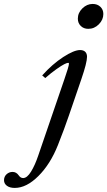

<svg xmlns="http://www.w3.org/2000/svg" viewBox="-169 -695 537 960"><path d="M272.5 -550.8Q249.5 -550.8 234.9 -565.2Q220.2 -579.6 220.2 -601.6Q220.2 -630.9 242.9 -653.1Q265.6 -675.3 294.4 -675.3Q317.9 -675.3 332.8 -661.1Q347.7 -647 347.7 -625Q347.7 -596.2 325.2 -573.5Q302.7 -550.8 272.5 -550.8ZM-95.2 244.6Q-120.1 244.6 -134.5 233.9Q-148.9 223.1 -148.9 206.1Q-148.9 188 -136.2 176.3Q-123.5 164.6 -106 164.6Q-87.4 164.6 -75.2 182.1Q-66.4 195.3 -53.2 195.3Q-33.7 195.3 -13.9 163.3Q5.9 131.3 22.5 82L152.8 -298.3Q175.8 -363.8 175.8 -377Q175.8 -380.9 171.9 -380.9Q166 -380.9 152.3 -374Q138.7 -367.2 113 -349.1Q87.4 -331.1 57.1 -304.7L42 -317.9Q92.8 -374.5 147 -409.7Q201.2 -444.8 231.4 -444.8Q248 -444.8 257.1 -436Q266.1 -427.2 266.1 -411.1Q266.1 -381.8 237.8 -299.3L175.8 -118.2Q153.8 -53.2 120.1 31.7Q82.5 126 22.9 185.3Q-36.6 244.6 -95.2 244.6Z"/></svg>

Font: Elstob Medium
Style: Italic
Weight: 500
Italic angle: -20°
Designer: Peter S. Baker
Version: Version 1.015